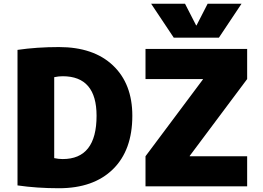

<svg xmlns="http://www.w3.org/2000/svg" viewBox="-20 -990 1396 1020"><path d="M1024 -855 1083 -970H1263L1143 -790H903L783 -970H963L1022 -855ZM988 -162V-160H1293V0H753V-160L1058 -568V-570H753V-730H1293V-570ZM268 -150Q291 -145 313 -145Q493 -145 493 -375Q493 -585 313 -585Q291 -585 268 -580ZM683 -375Q683 -192 580 -91Q477 10 293 10Q176 10 73 -5V-725Q176 -740 293 -740Q477 -740 580 -642.5Q683 -545 683 -375Z"/></svg>

Font: M PLUS 1p Black
Style: Regular
Weight: 900
Version: Version 1.061